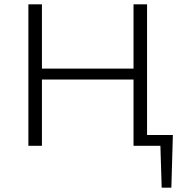

<svg xmlns="http://www.w3.org/2000/svg" viewBox="-20 -678 853 893"><path d="M784 -50 777 195H732L726 0H601V-308H175V0H112V-658H175V-359H601V-658H664V-50Z"/></svg>

Font: EauTestSC Semilight
Style: Regular
Weight: 300
Designer: Christian Thalmann (Catharsis Fonts)
Version: Version 0.001;PS 000.001;hotconv 1.0.88;makeotf.lib2.5.64775